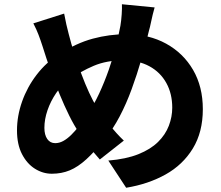

<svg xmlns="http://www.w3.org/2000/svg" viewBox="-20 -822 1040 904"><path d="M708 -787Q704 -773 699 -753Q694 -733 690 -713Q686 -693 682 -680Q666 -612 645.5 -541.5Q625 -471 600 -402.5Q575 -334 543.5 -274Q512 -214 474 -168Q426 -108 386.5 -72Q347 -36 308.5 -20Q270 -4 224 -4Q182 -4 144.5 -27.5Q107 -51 83.5 -96.5Q60 -142 60 -208Q60 -276 84 -344Q108 -412 152.5 -470Q197 -528 257 -566Q339 -619 417 -640Q495 -661 576 -661Q681 -661 762 -616.5Q843 -572 889 -493Q935 -414 935 -308Q935 -200 888 -123Q841 -46 759.5 -0.5Q678 45 574 62L490 -66Q574 -73 631.5 -96Q689 -119 724 -153.5Q759 -188 775 -230Q791 -272 791 -315Q791 -381 763 -431.5Q735 -482 683.5 -510Q632 -538 562 -538Q482 -538 421 -512Q360 -486 309 -449Q271 -423 244.5 -384Q218 -345 203.5 -302.5Q189 -260 189 -220Q189 -187 202.5 -167.5Q216 -148 240 -148Q259 -148 277.5 -158Q296 -168 315 -186.5Q334 -205 353 -230Q372 -255 392 -284Q422 -328 447 -382Q472 -436 492 -493Q512 -550 525.5 -604Q539 -658 547 -701Q551 -725 553 -754.5Q555 -784 554 -802ZM282 -758Q287 -731 292.5 -706.5Q298 -682 304 -660Q315 -616 330.5 -568Q346 -520 363.5 -473Q381 -426 399.5 -386Q418 -346 435 -318Q461 -279 494.5 -236Q528 -193 563 -160L450 -71Q421 -104 398.5 -132.5Q376 -161 353 -196Q329 -231 306 -277.5Q283 -324 261 -377.5Q239 -431 218.5 -489Q198 -547 180 -605Q171 -633 161.5 -658Q152 -683 137 -712Z"/></svg>

Font: Noto Sans SC Thin ExtraBold
Style: Regular
Weight: 800
Version: Version 2.004-H2;hotconv 1.0.118;makeotfexe 2.5.65603